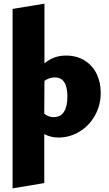

<svg xmlns="http://www.w3.org/2000/svg" viewBox="-20 -745 600 1054"><path d="M533 -236Q533 -168 501.5 -111.5Q470 -55 416.5 -22.5Q363 10 301 10Q258 10 223 -9V260L49 289V-696L224 -725V-397Q274 -440 342 -440Q400 -440 443.5 -413.5Q487 -387 510 -340.5Q533 -294 533 -236ZM350 -215Q350 -320 281 -320Q250 -320 224 -301L223 -121Q245 -102 275 -102Q312 -102 331 -131Q350 -160 350 -215Z"/></svg>

Font: Ysabeau Heavy
Style: Regular
Weight: 800
Designer: Christian Thalmann (Catharsis Fonts)
Version: Version 0.003